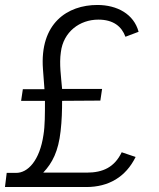

<svg xmlns="http://www.w3.org/2000/svg" viewBox="-42 -753 639 773"><path d="M-22 0H305C395 0 464 -40 504 -121L448 -140C419 -80 373 -58 307 -58H132C169 -97 193 -144 202 -225C207 -267 208 -311 208 -347L362 -348L369 -395H208C204 -444 196 -495 203 -543C213 -625 279 -674 354 -674C415 -674 448 -646 463 -605L516 -625C497 -696 430 -733 350 -733C230 -733 117 -660 131 -474L137 -394H50L43 -347H139C139 -296 139 -245 133 -210C118 -107 70 -56 22 -57H-15Z"/></svg>

Font: United Sans ExtraLight
Style: Italic
Weight: 200
Italic angle: -8°
Designer: Pablo Impallari, Rodrigo Fuenzalida (Modified by Dan O. Williams)
Version: Version 1.000;PS 001.000;hotconv 1.0.88;makeotf.lib2.5.64775